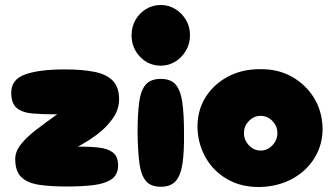

<svg xmlns="http://www.w3.org/2000/svg" viewBox="-20 -748 1337 769"><path d="M247 -1Q182 -1 136 -8Q90 -15 65.5 -38.5Q41 -62 41 -111Q41 -141 63.5 -169.5Q86 -198 124 -227.5Q162 -257 209 -290Q151 -290 110 -293.5Q69 -297 47 -315.5Q25 -334 25 -377Q25 -430 81 -450Q137 -470 239 -470Q308 -470 357 -460.5Q406 -451 431.5 -425Q457 -399 457 -350Q457 -310 432 -274Q407 -238 369 -209.5Q331 -181 292 -161Q339 -161 375.5 -157Q412 -153 432.5 -137Q453 -121 453 -86Q453 -49 428 -31Q403 -13 357 -7Q311 -1 247 -1Z M624 -485Q575 -485 541 -520.5Q507 -556 507 -607Q507 -641 522.5 -668Q538 -695 564.5 -711.5Q591 -728 624 -728Q656 -728 682.5 -711.5Q709 -695 725 -668Q741 -641 741 -607Q741 -573 725 -545.5Q709 -518 682.5 -501.5Q656 -485 624 -485ZM624 0Q584 0 564.5 -23Q545 -46 538.5 -93.5Q532 -141 531 -216Q531 -291 537.5 -339Q544 -387 564 -409.5Q584 -432 624 -432Q664 -432 683.5 -409.5Q703 -387 710 -339Q717 -291 717 -216Q718 -141 711 -93.5Q704 -46 684 -23Q664 0 624 0Z M1021 1Q947 2 891.5 -29.5Q836 -61 804.5 -115.5Q773 -170 771 -236Q770 -304 802 -356.5Q834 -409 891 -440Q948 -471 1021 -471Q1093 -472 1148.5 -441Q1204 -410 1237 -357Q1270 -304 1272 -236Q1273 -171 1241 -117.5Q1209 -64 1152 -32.5Q1095 -1 1021 1ZM1024 -145Q1051 -145 1071 -166Q1091 -187 1091 -215Q1091 -243 1071 -263.5Q1051 -284 1024 -284Q997 -284 977 -263.5Q957 -243 957 -215Q957 -187 977 -166Q997 -145 1024 -145Z"/></svg>

Font: Cherry Bomb One
Style: Regular
Weight: 400
Designer: satsuyako
Foundry: satsuyako
Version: Version 4.100; ttfautohint (v1.8.3)